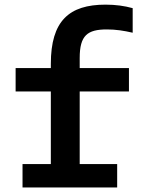

<svg xmlns="http://www.w3.org/2000/svg" viewBox="-20 -828 660 848"><path d="M566 -683.5V-792C530 -802 490.5 -807.5 446 -807.5C285 -807.5 204.5 -735.5 204.5 -546V-527.5H49V-424H204.5V-103.5H79.5V0H497.5V-103.5H332V-424H549.5V-527.5H332V-572C332 -672 366.5 -698 452 -698C491.5 -698 527 -692.5 566 -683.5Z"/></svg>

Font: Monaspace Neon SemiBold
Style: Regular
Weight: 600
Designer: Riley Cran & the Lettermatic Team
Foundry: Lettermatic
Version: Version 1.200 (Monaspace Neon)